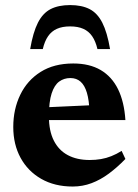

<svg xmlns="http://www.w3.org/2000/svg" viewBox="-20 -704 532 738"><path d="M261.5 -460Q324 -460 367 -434.8Q410 -409.5 433.8 -361Q457.5 -312.5 462 -242.5H132.5V-290.5L385 -302L324 -274.5Q322.5 -319 314 -347.5Q305.5 -376 289.8 -390Q274 -404 250.5 -404Q226 -404 207.5 -390.5Q189 -377 178.5 -345Q168 -313 168 -256.5Q168 -201 186.8 -163.8Q205.5 -126.5 240.5 -107.8Q275.5 -89 324.5 -89Q347.5 -89 368 -92.5Q388.5 -96 408 -103.8Q427.5 -111.5 447.5 -124L462 -93Q431 -61 398.8 -37Q366.5 -13 332 0Q297.5 13 259.5 13Q190 13 138.5 -16.5Q87 -46 59 -97.5Q31 -149 31 -216Q31 -284 57.8 -339.5Q84.5 -395 136 -427.5Q187.5 -460 261.5 -460ZM249.5 -602.5Q219.5 -602.5 198.8 -593.2Q178 -584 164.8 -564.8Q151.5 -545.5 144.5 -515.5H96Q107 -580 125.8 -616.8Q144.5 -653.5 174.5 -669Q204.5 -684.5 249.5 -684.5Q294.5 -684.5 324.5 -669Q354.5 -653.5 373.2 -616.8Q392 -580 403 -515.5H354.5Q347.5 -545.5 334.2 -564.8Q321 -584 300.2 -593.2Q279.5 -602.5 249.5 -602.5Z"/></svg>

Font: Newsreader 16pt 16pt
Style: Bold
Weight: 700
Version: Version 1.003